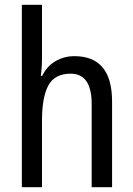

<svg xmlns="http://www.w3.org/2000/svg" viewBox="-20 -780 555 800"><path d="M71 -760V0H155V-278Q155 -375 181.5 -424Q208 -473 275 -473Q362 -473 362 -346V0H447V-357Q447 -546 290 -546Q247 -546 211 -525Q175 -504 156 -464H150Q155 -499 155 -541V-760Z"/></svg>

Font: Noto Sans Display SemiCondensed
Style: Regular
Weight: 400
Width: 4
Designer: Monotype Design team
Foundry: Monotype Imaging Inc.
Version: 1.000